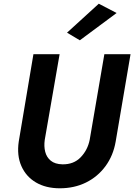

<svg xmlns="http://www.w3.org/2000/svg" viewBox="-20 -992 723 1034"><path d="M608 -922 410 -775 341 -816 512 -972ZM160 -700H301L221 -239Q216 -204 223.5 -174.5Q231 -145 253.5 -126.5Q276 -108 316 -107Q377 -106 414.5 -145Q452 -184 463 -239L542 -700H683L603 -230Q590 -154 548 -97Q506 -40 443 -9Q380 22 302 22Q227 22 173.5 -9.5Q120 -41 95 -98Q70 -155 81 -230Z"/></svg>

Font: Von Semi
Style: Italic
Weight: 600
Version: Version 4.000; ttfautohint (v1.8.4.7-5d5b)